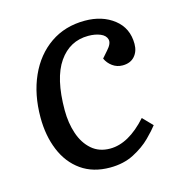

<svg xmlns="http://www.w3.org/2000/svg" viewBox="-85 -599 657 692"><g transform="rotate(-15 243.0 -253.5)"><path d="M291 -521Q356 -521 399.5 -487Q443 -453 443 -394Q443 -366 427 -348Q411 -330 382 -330Q361 -330 344.5 -342Q328 -354 320 -372L341 -396Q361 -418 357 -433.5Q353 -449 334 -457Q315 -465 289 -465Q220 -465 179 -406Q138 -347 138 -228Q138 -180 151.5 -140Q165 -100 192.5 -76Q220 -52 261 -52Q330 -52 399 -129L434 -93Q422 -77 396.5 -51.5Q371 -26 332.5 -6Q294 14 243 14Q180 14 136 -17Q92 -48 69.5 -102.5Q47 -157 47 -225Q47 -311 77 -378Q107 -445 162 -483Q217 -521 291 -521Z"/></g></svg>

Font: Literata 12pt
Style: Italic
Weight: 400
Italic angle: -2°
Designer: Latin by Veronika Burian and Jose Scaglione. Greek by Irene Vlachou. Cyrillic by Vera Evstafieva
Foundry: TypeTogether
Version: Version 3.002